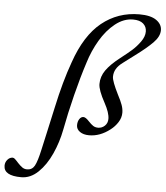

<svg xmlns="http://www.w3.org/2000/svg" viewBox="-249 -762 957 1107"><g transform="rotate(5 229.0 -208.5)"><path d="M-186 231Q-186 211 -173 196Q-160 181 -143 181Q-137 181 -130 187Q-123 193 -118 199Q-113 205 -109 209Q-95 224 -83 232.5Q-71 241 -55 241Q-26 241 -11.5 215Q3 189 18 120L39 26L73 -128Q106 -282 147 -395Q202 -555 295.5 -630.5Q389 -706 513 -706Q578 -706 611 -683Q644 -660 644 -625Q644 -589 608 -552.5Q572 -516 507 -468Q487 -454 471 -441Q465 -436 440.5 -418Q416 -400 404 -379.5Q392 -359 392 -334Q392 -309 430 -233Q447 -201 455.5 -177.5Q464 -154 464 -132Q464 -103 447 -76.5Q430 -50 405 -31Q347 14 284 14Q251 14 230.5 -0.5Q210 -15 210 -38Q210 -59 219.5 -73.5Q229 -88 243 -88Q256 -88 277 -65Q291 -50 303 -42Q315 -34 332 -34Q354 -34 370.5 -49.5Q387 -65 387 -90Q387 -125 357 -180Q318 -251 318 -286Q318 -329 344 -366Q370 -403 424 -445Q464 -476 489 -498Q514 -520 536 -550.5Q558 -581 558 -610Q558 -638 538 -655.5Q518 -673 479 -673Q425 -673 376 -634Q327 -595 290.5 -533Q254 -471 233 -402Q205 -316 178 -208.5Q151 -101 133 -5Q119 68 88.5 135.5Q58 203 13.5 246Q-31 289 -85 289Q-186 289 -186 231Z"/></g></svg>

Font: EB Garamond Medium
Style: Italic
Weight: 500
Italic angle: -17.2°
Designer: Georg Duffner and Octavio Pardo
Foundry: Georg Duffner
Version: Version 1.000